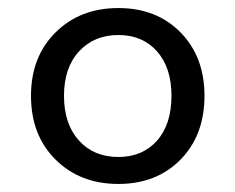

<svg xmlns="http://www.w3.org/2000/svg" viewBox="-20 -572 585 477"><path d="M488 -334Q488 -236 428.5 -175.5Q369 -115 274 -115Q179 -115 118 -175.5Q57 -236 57 -334Q57 -431 118 -491.5Q179 -552 274 -552Q369 -552 428.5 -491.5Q488 -431 488 -334ZM274 -182Q334 -182 370 -222.5Q406 -263 406 -334Q406 -404 370 -444.5Q334 -485 274 -485Q214 -485 176.5 -444.5Q139 -404 139 -334Q139 -264 176 -223Q213 -182 274 -182Z"/></svg>

Font: FiraGO Book
Style: Regular
Weight: 350
Designer: bBox Type
Foundry: bBox Type GmbH
Version: Version 1.001;PS 001.001;hotconv 1.0.88;makeotf.lib2.5.64775